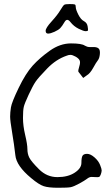

<svg xmlns="http://www.w3.org/2000/svg" viewBox="-20 -888 546 934"><path d="M245.1 -733.4Q225.6 -724.6 213.9 -724.6Q202.1 -724.6 202.1 -738.3Q202.1 -752 231 -783.7Q259.8 -815.4 273.4 -838.4Q287.1 -861.3 292.5 -864.7Q297.9 -868.2 318.8 -868.2Q339.8 -868.2 344.2 -866.2Q348.6 -864.3 348.6 -853Q348.6 -841.8 360.8 -817.4Q373 -793 388.2 -785.2Q403.3 -777.3 406.2 -760.3Q409.2 -743.2 407.7 -739.7Q406.2 -736.3 396.5 -736.3Q386.7 -736.3 362.8 -748Q338.9 -759.8 322.5 -780.8Q306.2 -801.8 294.2 -781.2Q282.2 -760.7 273.4 -751.5Q264.6 -742.2 245.1 -733.4ZM392.6 -666Q404.3 -659.2 415 -659.2H428.7Q450.2 -660.2 459 -652.8Q467.8 -645.5 465.8 -625Q463.9 -604.5 456.1 -594.7Q448.2 -585 433.1 -557.6Q418 -530.3 402.3 -521.5L384.8 -508.8L361.3 -539.1Q359.4 -544.9 365.7 -564.9Q372.1 -585 367.2 -594.7Q362.3 -604.5 347.2 -612.8Q332 -621.1 322.8 -621.1Q313.5 -621.1 304.7 -617.2Q252.9 -599.6 209.5 -554.7Q166 -509.8 152.8 -490.2Q139.6 -470.7 119.6 -427.7Q99.6 -384.8 95.7 -368.2Q91.8 -351.6 91.8 -314Q91.8 -276.4 102.5 -231Q113.3 -185.5 113.3 -162.6Q113.3 -139.6 122.6 -121.1Q131.8 -102.5 169.9 -64.5Q208 -26.4 259.3 -26.4Q310.5 -26.4 343.3 -47.9Q376 -69.3 376 -95.7Q376 -122.1 381.8 -130.9Q387.7 -139.6 403.8 -139.6Q419.9 -139.6 439.5 -122.6Q459 -105.5 466.8 -85.9Q474.6 -66.4 474.6 -59.1Q474.6 -51.8 470.7 -40.5Q466.8 -29.3 461.9 -27.3Q457 -25.4 446.3 -26.4Q435.5 -27.3 425.3 -27.3Q415 -27.3 403.8 -18.6Q392.6 -9.8 365.7 4.9Q338.9 19.5 324.2 22.5Q309.6 25.4 262.7 25.4Q215.8 25.4 192.4 17.6Q168.9 9.8 131.8 -21.5Q59.6 -81.1 54.7 -132.8Q48.8 -184.6 39.1 -242.7Q29.3 -300.8 29.3 -320.8Q29.3 -340.8 33.2 -365.7Q37.1 -390.6 70.8 -460.4Q104.5 -530.3 138.7 -568.4Q172.9 -606.4 222.7 -641.6Q272.5 -676.8 325.2 -676.8Q377.9 -676.8 392.6 -666Z"/></svg>

Font: Drukaatie burti
Style: Light
Weight: 300
Version: Version 0.14